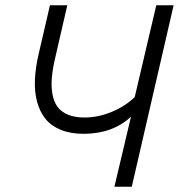

<svg xmlns="http://www.w3.org/2000/svg" viewBox="-20 -710 686 730"><path d="M415 0 478 -266.1Q407.2 -201.2 297.9 -201.2Q248 -201.2 211.2 -216.3Q174.3 -231.4 152.6 -258.5Q130.9 -285.6 120.8 -323.7Q110.8 -361.8 112.8 -407.2Q114.7 -452.6 127 -504.9L169.9 -689.9H235.8L189.9 -490.2Q180.2 -448.7 177.2 -415.5Q174.3 -382.3 179.2 -353.3Q184.1 -324.2 198 -304.7Q211.9 -285.2 237.8 -274.2Q263.7 -263.2 300.8 -263.2Q353.5 -263.2 405.3 -284.9Q457 -306.6 492.2 -340.8L574.2 -689.9H640.1L481 0Z"/></svg>

Font: HK Grotesk Light Italic
Style: Regular
Weight: 300
Italic angle: -13°
Designer: Alfredo Marco Pradil and Stefan Peev
Foundry: Hanken Design Co.
Version: Version 1.000;PS 001.000;hotconv 1.0.88;makeotf.lib2.5.64775